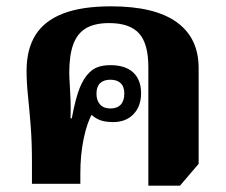

<svg xmlns="http://www.w3.org/2000/svg" viewBox="-20 -581 714 607"><path d="M449 6V-369Q449 -443 419.5 -475.5Q390 -508 325 -508Q279 -508 251.5 -491.5Q224 -475 211.5 -440.5Q199 -406 199 -352Q199 -336 200.5 -314.5Q202 -293 203 -266Q204 -239 203 -207H207Q219 -271 232 -303Q245 -335 262 -351Q273 -363 289.5 -369Q306 -375 329 -375Q376 -375 401 -352Q426 -329 426 -286Q426 -245 402 -220Q378 -195 337 -195Q326 -195 312.5 -197Q299 -199 287 -205.5Q275 -212 264 -223H272Q255 -193 244.5 -142.5Q234 -92 234 -32V0H81V-68Q81 -132 77 -183Q73 -234 68.5 -277.5Q64 -321 64 -357Q64 -425 92 -470Q120 -515 179 -538Q238 -561 331 -561Q469 -561 538.5 -511Q608 -461 608 -366V-63L549 6ZM329 -238Q350 -238 361.5 -250Q373 -262 373 -285Q373 -307 361.5 -318Q350 -329 329 -329Q308 -329 296.5 -318Q285 -307 285 -285Q285 -263 296.5 -250.5Q308 -238 329 -238Z"/></svg>

Font: Noto Serif Thai ExtraBold
Style: Regular
Weight: 800
Version: Version 2.001